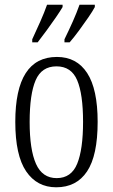

<svg xmlns="http://www.w3.org/2000/svg" viewBox="-20 -786 479 816"><path d="M219 10Q137 10 91 -58Q45 -126 45 -268Q45 -544 222 -544Q306 -544 350.5 -475.5Q395 -407 395 -268Q395 -125 350 -57.5Q305 10 219 10ZM221 -29Q283 -29 308 -90Q333 -151 333 -268Q333 -386 308 -445Q283 -504 220 -504Q157 -504 131.5 -445Q106 -386 106 -268Q106 -150 133 -89.5Q160 -29 221 -29ZM254 -619Q274 -660 290 -696Q306 -732 318 -766H383V-756Q374 -739 355.5 -712Q337 -685 316 -656.5Q295 -628 276 -606H254ZM117 -619Q136 -660 152 -696Q168 -732 180 -766H246V-756Q236 -739 217.5 -712Q199 -685 178 -656.5Q157 -628 140 -606H117Z"/></svg>

Font: Noto Serif Tamil ExtraCondensed Light
Style: Regular
Weight: 300
Width: 2
Designer: Indian Type Foundry, Tom Grace, and the Monotype Design Team
Foundry: Monotype Imaging Inc.
Version: Version 2.004; ttfautohint (v1.8.4.7-5d5b)